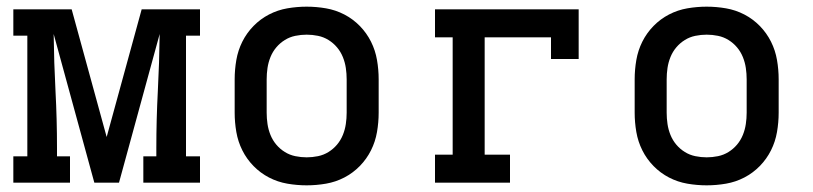

<svg xmlns="http://www.w3.org/2000/svg" viewBox="-20 -548 2440 576"><path d="M20 0V-79H62V-441H20V-520H195L300 -137L405 -520H580V-441H538V-79H580V0H410V-79H449V-104Q449 -190 453.5 -275Q458 -360 459 -446L337 0H263L141 -446Q142 -360 146.5 -275Q151 -190 151 -104V-79H190V0Z M900 8Q871 8 842 3Q813 -2 787 -15.5Q761 -29 740.5 -50Q720 -71 707 -97Q694 -123 689 -152Q684 -181 684 -210V-310Q684 -339 689 -368Q694 -397 707 -423Q720 -449 740.5 -470Q761 -491 787 -504.5Q813 -518 842 -523Q871 -528 900 -528Q929 -528 958 -523Q987 -518 1013 -504.5Q1039 -491 1059.5 -470Q1080 -449 1093 -423Q1106 -397 1111 -368Q1116 -339 1116 -310V-210Q1116 -181 1111 -152Q1106 -123 1093 -97Q1080 -71 1059.5 -50Q1039 -29 1013 -15.5Q987 -2 958 3Q929 8 900 8ZM900 -76Q917 -76 934 -79.5Q951 -83 965.5 -92Q980 -101 991 -114Q1002 -127 1008.5 -143Q1015 -159 1017.5 -176Q1020 -193 1020 -210V-310Q1020 -327 1017.5 -344Q1015 -361 1008.5 -377Q1002 -393 991 -406Q980 -419 965.5 -428Q951 -437 934 -440.5Q917 -444 900 -444Q883 -444 866 -440.5Q849 -437 834.5 -428Q820 -419 809 -406Q798 -393 791.5 -377Q785 -361 782.5 -344Q780 -327 780 -310V-210Q780 -193 782.5 -176Q785 -159 791.5 -143Q798 -127 809 -114Q820 -101 834.5 -92Q849 -83 866 -79.5Q883 -76 900 -76Z M1285 0V-84H1338V-436H1285V-520H1716V-371H1633V-436H1434V-84H1510V0Z M2100 8Q2071 8 2042 3Q2013 -2 1987 -15.5Q1961 -29 1940.5 -50Q1920 -71 1907 -97Q1894 -123 1889 -152Q1884 -181 1884 -210V-310Q1884 -339 1889 -368Q1894 -397 1907 -423Q1920 -449 1940.5 -470Q1961 -491 1987 -504.5Q2013 -518 2042 -523Q2071 -528 2100 -528Q2129 -528 2158 -523Q2187 -518 2213 -504.5Q2239 -491 2259.5 -470Q2280 -449 2293 -423Q2306 -397 2311 -368Q2316 -339 2316 -310V-210Q2316 -181 2311 -152Q2306 -123 2293 -97Q2280 -71 2259.5 -50Q2239 -29 2213 -15.5Q2187 -2 2158 3Q2129 8 2100 8ZM2100 -76Q2117 -76 2134 -79.5Q2151 -83 2165.5 -92Q2180 -101 2191 -114Q2202 -127 2208.5 -143Q2215 -159 2217.5 -176Q2220 -193 2220 -210V-310Q2220 -327 2217.5 -344Q2215 -361 2208.5 -377Q2202 -393 2191 -406Q2180 -419 2165.5 -428Q2151 -437 2134 -440.5Q2117 -444 2100 -444Q2083 -444 2066 -440.5Q2049 -437 2034.5 -428Q2020 -419 2009 -406Q1998 -393 1991.5 -377Q1985 -361 1982.5 -344Q1980 -327 1980 -310V-210Q1980 -193 1982.5 -176Q1985 -159 1991.5 -143Q1998 -127 2009 -114Q2020 -101 2034.5 -92Q2049 -83 2066 -79.5Q2083 -76 2100 -76Z"/></svg>

Font: Iosevka HT Medium Extended
Style: Regular
Weight: 500
Width: 7
Monospace: yes
Designer: Belleve Invis
Foundry: Belleve Invis
Version: Version 32.3.0; ttfautohint (v1.8.4)